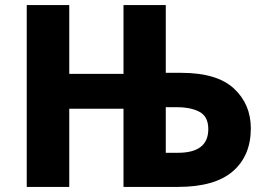

<svg xmlns="http://www.w3.org/2000/svg" viewBox="-20 -734 1045 754"><path d="M631 -134V-313H674Q730 -313 764 -294.5Q798 -276 798 -227Q798 -134 679 -134ZM85 0H252V-307H465V0H679Q823 0 894 -61Q965 -122 965 -230Q965 -325 898.5 -386.5Q832 -448 692 -448H631V-714H465V-444H252V-714H85Z"/></svg>

Font: Noto Sans UI Extra
Style: Regular
Weight: 800
Designer: Monotype Design Team
Foundry: Monotype Imaging Inc.
Version: Version 1.901